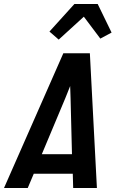

<svg xmlns="http://www.w3.org/2000/svg" viewBox="-39 -935 609 955"><path d="M-19 0 276 -670H408L443 0H325L323 -71H129L99 0ZM169 -168H319L312 -447Q312 -462 311 -477Q310 -492 310 -507Q304 -492 298 -477Q292 -462 286 -447ZM253 -738 207 -778 331 -915H447L516 -773L460 -743L378 -852Z"/></svg>

Font: Lode
Style: Bold Italic
Weight: 700
Italic angle: -11°
Monospace: yes
Designer: Belleve Invis
Foundry: Belleve Invis
Version: Version 29.2.0; ttfautohint (v1.8.3)